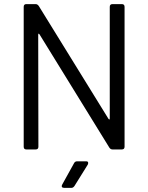

<svg xmlns="http://www.w3.org/2000/svg" viewBox="-20 -720 713 925"><path d="M151.9 0H106.9Q94.2 0 94.2 -13.2V-687Q94.2 -700.2 106.9 -700.2H151.9Q160.6 -700.2 167 -690.9L502.9 -147Q504.4 -145 505.9 -144.5Q507.3 -144 508.1 -145.3Q508.8 -146.5 508.8 -148.9V-687Q508.8 -700.2 522 -700.2H566.9Q580.1 -700.2 580.1 -687V-13.2Q580.1 0 566.9 0H522Q512.7 0 506.8 -8.8L169.9 -555.2Q168.5 -557.1 167 -557.6Q165.5 -558.1 164.8 -556.9Q164.1 -555.7 164.1 -553.2L165 -13.2Q165 0 151.9 0ZM324.2 185.1H289.1Q280.8 185.1 278.3 180.4Q275.9 175.8 279.8 168.9L336.9 65.9Q341.3 57.1 352.1 57.1H395Q404.8 57.1 404.8 64.9Q404.8 69.3 402.8 73.2L338.9 175.8Q332.5 185.1 324.2 185.1Z"/></svg>

Font: Barlow
Style: Regular
Weight: 400
Designer: Jeremy Tribby
Foundry: Jeremy Tribby
Version: Version 1.101